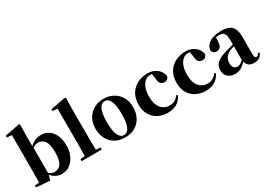

<svg xmlns="http://www.w3.org/2000/svg" viewBox="-7 -1658 3458 2506"><g transform="rotate(-30 1721.5 -404.5)"><path d="M36 0V-31L102 -36Q103 -66 103 -102Q103 -138 103.5 -174Q104 -210 104 -238V-749L31 -756V-783L253 -826L266 -817L263 -656V-479L266 -469V-78V-76L240 15ZM420 17Q366 17 320 -10Q274 -37 239 -91H228L249 -104Q274 -76 298 -65Q322 -54 349 -54Q384 -54 414.5 -72Q445 -90 463.5 -139Q482 -188 482 -279Q482 -396 445 -445Q408 -494 352 -494Q333 -494 314 -490Q295 -486 273 -471Q251 -456 221 -423L207 -452H230Q272 -509 323 -536Q374 -563 432 -563Q495 -563 545 -530Q595 -497 624.5 -433Q654 -369 654 -275Q654 -193 624 -127Q594 -61 541.5 -22Q489 17 420 17Z M722 0V-31L831 -41H910L1026 -31V0ZM790 0Q791 -37 791.5 -77.5Q792 -118 792.5 -159Q793 -200 793 -238V-750L720 -756V-783L944 -826L959 -817L955 -656V-238Q955 -200 955.5 -159Q956 -118 957 -77.5Q958 -37 959 0Z M1373 17Q1287 17 1223.5 -19.5Q1160 -56 1125 -122Q1090 -188 1090 -276Q1090 -365 1128 -429Q1166 -493 1230.5 -528Q1295 -563 1373 -563Q1452 -563 1516.5 -528.5Q1581 -494 1619 -430Q1657 -366 1657 -276Q1657 -187 1621.5 -121Q1586 -55 1522.5 -19Q1459 17 1373 17ZM1373 -18Q1427 -18 1455.5 -81Q1484 -144 1484 -274Q1484 -405 1455.5 -466.5Q1427 -528 1373 -528Q1320 -528 1291 -466.5Q1262 -405 1262 -274Q1262 -144 1291 -81Q1320 -18 1373 -18Z M2013 17Q1937 17 1873.5 -15.5Q1810 -48 1772 -110.5Q1734 -173 1734 -264Q1734 -362 1775.5 -428.5Q1817 -495 1886 -529Q1955 -563 2038 -563Q2093 -563 2137.5 -542Q2182 -521 2210 -485Q2238 -449 2244 -404Q2228 -351 2177 -351Q2146 -351 2122.5 -372.5Q2099 -394 2097 -449L2083 -545L2160 -499Q2132 -514 2108.5 -521Q2085 -528 2059 -528Q2015 -528 1980 -499.5Q1945 -471 1925 -417Q1905 -363 1905 -286Q1905 -176 1954 -115Q2003 -54 2085 -54Q2129 -54 2164 -74Q2199 -94 2224 -129L2243 -116Q2206 -47 2152 -15Q2098 17 2013 17Z M2585 17Q2509 17 2445.5 -15.5Q2382 -48 2344 -110.5Q2306 -173 2306 -264Q2306 -362 2347.5 -428.5Q2389 -495 2458 -529Q2527 -563 2610 -563Q2665 -563 2709.5 -542Q2754 -521 2782 -485Q2810 -449 2816 -404Q2800 -351 2749 -351Q2718 -351 2694.5 -372.5Q2671 -394 2669 -449L2655 -545L2732 -499Q2704 -514 2680.5 -521Q2657 -528 2631 -528Q2587 -528 2552 -499.5Q2517 -471 2497 -417Q2477 -363 2477 -286Q2477 -176 2526 -115Q2575 -54 2657 -54Q2701 -54 2736 -74Q2771 -94 2796 -129L2815 -116Q2778 -47 2724 -15Q2670 17 2585 17Z M3028 17Q2964 17 2923 -19.5Q2882 -56 2882 -119Q2882 -165 2901.5 -198.5Q2921 -232 2968 -258Q3015 -284 3096 -306Q3134 -317 3185.5 -330Q3237 -343 3277 -353V-327Q3237 -317 3197.5 -306Q3158 -295 3135 -287Q3086 -266 3058.5 -230.5Q3031 -195 3031 -140Q3031 -95 3051.5 -73Q3072 -51 3106 -51Q3119 -51 3135.5 -57.5Q3152 -64 3174.5 -82.5Q3197 -101 3228 -136L3247 -80H3206Q3178 -49 3153.5 -27.5Q3129 -6 3099.5 5.5Q3070 17 3028 17ZM3314 16Q3259 16 3230 -13Q3201 -42 3193 -91V-93V-393Q3193 -445 3184 -474.5Q3175 -504 3153 -516Q3131 -528 3093 -528Q3069 -528 3043 -523Q3017 -518 2979 -505L3051 -529L3044 -453Q3042 -401 3020 -379.5Q2998 -358 2969 -358Q2913 -358 2899 -410Q2906 -480 2970 -521.5Q3034 -563 3150 -563Q3257 -563 3304 -514.5Q3351 -466 3351 -357V-88Q3351 -60 3358.5 -48.5Q3366 -37 3380 -37Q3391 -37 3401 -45Q3411 -53 3425 -75L3443 -62Q3424 -21 3393.5 -2.5Q3363 16 3314 16Z"/></g></svg>

Font: Noto Serif TC ExtraLight Black
Style: Regular
Weight: 900
Version: Version 2.003-H1;hotconv 1.1.1;makeotfexe 2.6.0